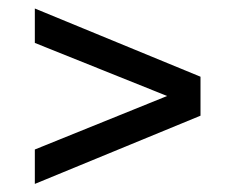

<svg xmlns="http://www.w3.org/2000/svg" viewBox="-20 -612 568 463"><path d="M64 -591.5 463.5 -427V-333L64 -168.5V-251.5L383 -380.5L64 -508.5Z"/></svg>

Font: Encode Sans Semi Condensed Medium
Style: Regular
Weight: 500
Width: 4
Designer: Multiple Designers
Foundry: Impallari Type
Version: Version 2.000